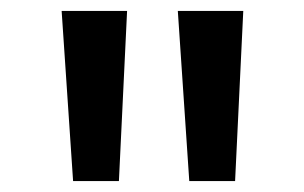

<svg xmlns="http://www.w3.org/2000/svg" viewBox="-20 -775 558 352"><path d="M93 -443ZM93 -755H213L198 -443H114ZM306 -755H426L411 -443H327Z"/></svg>

Font: Martel Sans SemiBold
Style: Regular
Weight: 600
Designer: Dan Reynolds and Mathieu Réguer
Foundry: Dan Reynolds and Mathieu Réguer
Version: Version 1.002; ttfautohint (v1.1) -l 5 -r 5 -G 72 -x 0 -D la